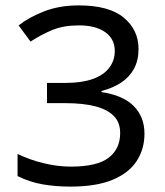

<svg xmlns="http://www.w3.org/2000/svg" viewBox="-20 -774 612 711"><path d="M493 -593Q493 -550 476 -519Q459 -488 428.5 -468Q398 -448 356 -437V-433Q436 -421 475.5 -381Q515 -341 515 -279Q515 -222 486 -177.5Q457 -133 396.5 -108Q336 -83 241 -83Q185 -83 137 -91.5Q89 -100 45 -122V-204Q90 -182 142 -169.5Q194 -157 242 -157Q340 -157 382.5 -190Q425 -223 425 -281Q425 -321 401 -345Q377 -369 332 -380.5Q287 -392 223 -392H154V-467H224Q283 -467 323.5 -481.5Q364 -496 384.5 -523Q405 -550 405 -585Q405 -630 369.5 -655Q334 -680 273 -680Q215 -680 174 -663Q133 -646 93 -620L49 -680Q87 -710 143.5 -732Q200 -754 272 -754Q384 -754 438.5 -708.5Q493 -663 493 -593Z"/></svg>

Font: Noto Sans Telugu UI
Style: Regular
Weight: 400
Designer: Jelle Bosma - Monotype Design Team
Foundry: Monotype Imaging Inc.
Version: Version 2.006